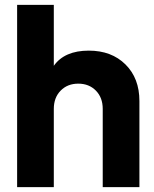

<svg xmlns="http://www.w3.org/2000/svg" viewBox="-20 -765 630 785"><path d="M343 -558Q436 -558 493 -501.5Q550 -445 550 -352V0H400V-320Q400 -366 372 -394.5Q344 -423 300 -423Q256 -423 228 -394.5Q200 -366 200 -320V0H50V-745H200V-496Q244 -558 343 -558Z"/></svg>

Font: Plus Jakarta Display
Style: Bold
Weight: 700
Designer: Gumpita Rahayu
Foundry: Tokotype Studio
Version: Version 1.000;hotconv 1.0.109;makeotfexe 2.5.65596